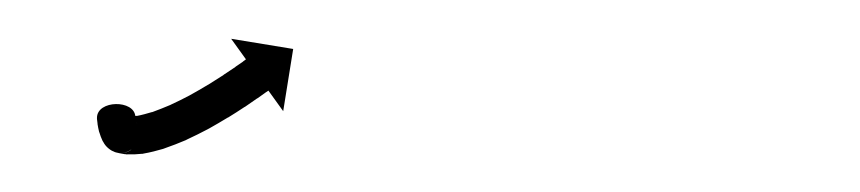

<svg xmlns="http://www.w3.org/2000/svg" viewBox="-20 -111 448 100"><path d="M50.5 -50.2C50.1 -59.2 30.5 -59 30.5 -49.6L50.5 -49.6C50.5 -52.9 30.4 -52.4 30.5 -49.3C30.5 -49.3 30.5 -49.3 30.5 -49.2C30.5 -49.2 30.5 -49.1 30.5 -49.1C30.6 -48.3 30.7 -47.5 30.8 -46.7C30.8 -46.7 30.8 -46.6 30.8 -46.5C30.8 -46.5 30.8 -46.4 30.8 -46.4C31 -45 31.3 -43.7 31.6 -42.4C31.6 -42.4 31.7 -42.3 31.7 -42.1C31.8 -42 31.8 -41.9 31.8 -41.9C32.2 -40.5 32.7 -39.2 33.3 -37.9C33.3 -37.9 33.4 -37.7 33.5 -37.5C33.6 -37.4 33.7 -37.2 33.7 -37.2C34.2 -36.4 34.7 -35.6 35.3 -34.9C39.3 -30.2 45.2 -31.7 48.9 -35.4C52.6 -39.1 54.1 -45 49.4 -49C49.3 -49 49.4 -49 49.5 -48.9C50.1 -48.4 51.2 -47.2 51.5 -46.5C54.2 -37.8 48.8 -28.7 39.4 -32C39.1 -32.1 38.4 -32.5 38.6 -32.4C38.6 -32.4 38.9 -32.3 39.1 -32.2C39.4 -32.1 39.6 -31.9 39.6 -31.9C41.3 -31.3 43.2 -31 45 -30.7C45 -30.7 45.2 -30.7 45.4 -30.7C45.6 -30.7 45.8 -30.6 45.8 -30.6C48.6 -30.5 51.3 -30.6 54 -30.9C54 -30.9 54.2 -30.9 54.4 -30.9C54.5 -30.9 54.7 -31 54.7 -31C58.2 -31.6 61.7 -32.5 65.1 -33.5C65.1 -33.5 65.2 -33.5 65.3 -33.6C65.5 -33.6 65.6 -33.7 65.6 -33.7C69.4 -35 73.2 -36.5 77 -38.1C77 -38.1 77.1 -38.2 77.1 -38.2C77.2 -38.2 77.3 -38.3 77.3 -38.3C81 -40 84.8 -41.9 88.4 -43.8C88.4 -43.8 88.5 -43.9 88.5 -43.9C88.6 -43.9 88.6 -43.9 88.6 -43.9C92 -45.8 95.4 -47.8 98.7 -49.8C98.7 -49.8 98.8 -49.8 98.8 -49.8C98.8 -49.8 98.8 -49.8 98.8 -49.8C101.7 -51.6 104.6 -53.4 107.4 -55.3C107.4 -55.3 107.4 -55.3 107.4 -55.3C107.4 -55.3 107.5 -55.3 107.5 -55.3C109.7 -56.8 111.9 -58.3 114 -59.8C114 -59.8 114 -59.8 114.1 -59.8C114.1 -59.8 114.1 -59.8 114.1 -59.8C115.5 -60.8 116.9 -61.8 118.3 -62.8L118.3 -62.8L118.3 -62.8C118.8 -63.1 119.3 -63.5 119.8 -63.8L127.5 -53.1L132.7 -85.5L100.4 -90.8L108.1 -80.1C107.6 -79.7 107.1 -79.4 106.6 -79L106.7 -79L106.7 -79C105.3 -78.1 104 -77.1 102.6 -76.2C102.6 -76.2 102.6 -76.2 102.6 -76.2C102.7 -76.2 102.7 -76.2 102.7 -76.2C100.6 -74.8 98.5 -73.4 96.4 -72C96.4 -72 96.4 -72 96.4 -72C96.4 -72 96.5 -72 96.5 -72C93.8 -70.3 91 -68.5 88.3 -66.8C88.3 -66.8 88.3 -66.9 88.4 -66.9C88.4 -66.9 88.4 -66.9 88.4 -66.9C85.3 -65 82.1 -63.2 78.9 -61.4C78.9 -61.4 79 -61.4 79 -61.5C79 -61.5 79.1 -61.5 79.1 -61.5C75.7 -59.7 72.3 -58 68.8 -56.4C68.8 -56.4 68.9 -56.4 68.9 -56.4C69 -56.5 69.1 -56.5 69.1 -56.5C65.7 -55.1 62.4 -53.7 59 -52.5C59 -52.5 59.1 -52.6 59.2 -52.6C59.3 -52.6 59.4 -52.7 59.4 -52.7C56.7 -51.9 53.9 -51.1 51.2 -50.6C51.2 -50.6 51.3 -50.7 51.5 -50.7C51.7 -50.7 51.9 -50.7 51.9 -50.7C50.2 -50.6 48.6 -50.5 47 -50.6C47 -50.6 47.2 -50.6 47.4 -50.6C47.6 -50.6 47.8 -50.5 47.8 -50.5C47.4 -50.6 46.8 -50.6 46.4 -50.8C46.4 -50.8 46.7 -50.7 46.9 -50.6C47.2 -50.4 47.4 -50.3 47.4 -50.3C37.5 -55.2 27.4 -41.4 36.4 -33.8C41.1 -29.8 46.5 -31 49.9 -34.4C53.2 -37.7 54.4 -43.3 50.5 -47.9C50.5 -47.9 50.6 -47.8 50.6 -47.7C50.6 -47.7 51.2 -46.9 51 -47.3C51 -47.3 51.1 -47.1 51.2 -46.9C51.3 -46.7 51.4 -46.5 51.4 -46.5C51.2 -47 51 -47.4 50.9 -47.9C50.9 -47.9 50.9 -47.8 50.9 -47.6C51 -47.5 51 -47.4 51 -47.4C50.8 -48.1 50.7 -48.8 50.6 -49.6C50.6 -49.6 50.6 -49.5 50.6 -49.4C50.6 -49.3 50.6 -49.2 50.6 -49.2C50.6 -49.6 50.5 -50 50.5 -50.3C50.5 -50.3 50.5 -50.3 50.5 -50.3C50.5 -50.2 50.5 -50.2 50.5 -50.2Z"/></svg>

Font: FRB American Cursive Just Arrows Ultra
Style: Bold Italic
Weight: 1000
Italic angle: -25°
Version: Version 2.0;Modular Font Editor K font №1